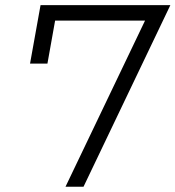

<svg xmlns="http://www.w3.org/2000/svg" viewBox="-20 -713 670 733"><path d="M230 0H298.8L630.4 -693.4H134.8L94.7 -470.2H161.1L190.4 -634.3H533.7Z"/></svg>

Font: Cascadia Code NF Light
Style: Italic
Weight: 300
Italic angle: -10°
Monospace: yes
Designer: Aaron Bell
Foundry: Saja Typeworks
Version: Version 2404.023